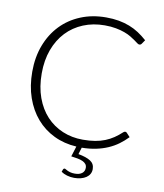

<svg xmlns="http://www.w3.org/2000/svg" viewBox="-95 -794 895 1048"><g transform="rotate(10 352.0 -269.5)"><path d="M328 136.5Q330.5 136.5 334.8 139.2Q339 142 345.8 145.2Q352.5 148.5 362.5 151.2Q372.5 154 387 154Q412.5 154 426.8 143Q441 132 441 113Q441 100.5 434.5 92.2Q428 84 416 78.5Q404 73 387.8 70Q371.5 67 352 64.5L370 7Q301.5 3 244.8 -24.5Q188 -52 147.5 -99Q107 -146 84.5 -210.5Q62 -275 62 -354Q62 -434.5 87.2 -501Q112.5 -567.5 158.2 -615.2Q204 -663 267.8 -689.2Q331.5 -715.5 408.5 -715.5Q447 -715.5 479 -709.8Q511 -704 538.8 -693.2Q566.5 -682.5 591 -666.5Q615.5 -650.5 639 -629.5L623.5 -607Q619.5 -601 611 -601Q606.5 -601 599.5 -606.2Q592.5 -611.5 581.8 -619.2Q571 -627 555.8 -636.2Q540.5 -645.5 519.5 -653.2Q498.5 -661 471 -666.2Q443.5 -671.5 408.5 -671.5Q344 -671.5 290 -649.2Q236 -627 197 -585.8Q158 -544.5 136.2 -485.8Q114.5 -427 114.5 -354Q114.5 -279 136 -220Q157.5 -161 195.5 -120.2Q233.5 -79.5 285.2 -57.8Q337 -36 397.5 -36Q435.5 -36 465.2 -41Q495 -46 520 -56Q545 -66 566.5 -80.5Q588 -95 609 -114.5Q611.5 -116.5 613.8 -117.8Q616 -119 619 -119Q624 -119 627.5 -115.5L647.5 -94Q625.5 -71 600.2 -52.5Q575 -34 544.8 -20.8Q514.5 -7.5 478.5 0Q442.5 7.5 400 8L388.5 45.5Q433 53.5 456.2 68.5Q479.5 83.5 479.5 113Q479.5 128 472.8 140Q466 152 453.8 160.2Q441.5 168.5 424.5 173Q407.5 177.5 387.5 177.5Q367 177.5 347.5 171.8Q328 166 315 156.5L320 142.5Q323 136.5 328 136.5Z"/></g></svg>

Font: o
Style: Regular
Weight: 300
Designer: Lukasz Dziedzic
Foundry: Lukasz Dziedzic
Version: Version 1.104; Western+Polish opensource; ttfautohint (v1.8.